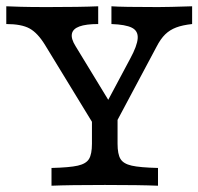

<svg xmlns="http://www.w3.org/2000/svg" viewBox="-20 -591 631 611"><path d="M0 -514.5V-571L46.4 -569.4Q76.2 -568.5 130.8 -568.5Q235.5 -568.5 292.5 -571V-514.5Q253.6 -514.5 232.7 -506.8Q211.8 -499.1 208.8 -483.4Q205.7 -467.7 220.3 -444.4L342.1 -244.4L301.3 -229.9L394.1 -403.9Q416.8 -445.6 418.2 -469.2Q419.7 -492.7 399.7 -502.8Q379.7 -512.9 334.6 -514.5V-571Q367.1 -568.5 483 -568.5Q514.5 -568.5 591.4 -571V-514.5Q560.7 -511.2 540.5 -503.5Q520.3 -495.8 505.7 -481.6Q491.1 -467.4 478.2 -442.3L328 -160.5H298.8L123.5 -447.6Q100 -486.1 74.2 -500.3Q48.4 -514.5 0 -514.5ZM272.6 -133.7V-250.8L319.4 -200.8L354.1 -250.5V-133.7Q354.1 -100.6 363.4 -85.2Q372.6 -69.9 399 -63.9Q425.3 -57.9 482.8 -56.5V0Q425.8 -2.4 313.9 -2.4Q199.9 -2.4 143.9 0V-56.5Q201.4 -57.9 227.7 -63.9Q254.1 -69.9 263.3 -85.2Q272.6 -100.6 272.6 -133.7Z"/></svg>

Font: Playfair Micro SmCond SmLight
Style: Regular
Weight: 360
Width: 4
Designer: Claus Eggers Sørensen
Foundry: Claus Eggers Sørensen
Version: Version 2.100;Glyphs 3.2 (3219)